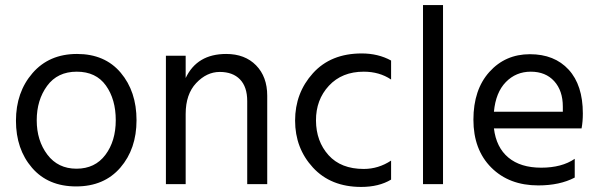

<svg xmlns="http://www.w3.org/2000/svg" viewBox="-20 -727 2368 758"><path d="M283 -444Q207 -444 166 -388Q125 -332 125 -252Q125 -172 167 -116.5Q209 -61 282 -61Q355 -61 396 -115.5Q437 -170 437 -252.5Q437 -335 398 -389.5Q359 -444 283 -444ZM284 -514Q394 -514 456.5 -440Q519 -366 519 -252.5Q519 -139 455 -65Q391 9 280.5 9Q170 9 106.5 -64.5Q43 -138 43 -250.5Q43 -363 108.5 -438.5Q174 -514 284 -514Z M1035 0H956V-328Q956 -384 927.5 -413.5Q899 -443 847.5 -443Q796 -443 754.5 -399Q713 -355 713 -277V0H635V-507H713V-419Q758 -514 873 -514Q947 -514 991 -469Q1035 -424 1035 -349Z M1406 11Q1286 11 1215.5 -65.5Q1145 -142 1145 -251Q1145 -360 1215.5 -438Q1286 -516 1408 -516Q1473 -516 1524 -488V-413Q1478 -444 1416 -444Q1330 -444 1278.5 -388.5Q1227 -333 1227.5 -251Q1228 -169 1277 -114.5Q1326 -60 1416 -60Q1474 -60 1524 -93V-18Q1476 11 1406 11Z M1729 0H1650V-707H1729Z M1930 -286H2202V-306Q2202 -369 2168 -406.5Q2134 -444 2075.5 -444Q2017 -444 1977 -403Q1937 -362 1930 -286ZM2105 5Q1990 5 1919.5 -65.5Q1849 -136 1849 -254.5Q1849 -373 1912 -443Q1975 -513 2072 -513Q2169 -513 2225 -452Q2281 -391 2281 -279Q2281 -247 2276 -220H1930Q1939 -145 1987 -105Q2035 -65 2116.5 -65Q2198 -65 2249 -100V-26Q2190 5 2105 5Z"/></svg>

Font: Hind Kochi
Style: Regular
Weight: 400
Designer: Dhruvi Tolia
Foundry: Indian Type Foundry
Version: Version 0.702;PS 1.0;hotconv 1.0.81;makeotf.lib2.5.63406